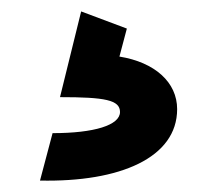

<svg xmlns="http://www.w3.org/2000/svg" viewBox="-20 -56 380 336"><path d="M72 177 50 260C190 263 290 220 290 135C290 88 251 53 189 43L202 -6L122 -36L85 114C164 114 190 119 190 140C190 163 145 177 72 177Z"/></svg>

Font: Finlandica
Style: Bold
Weight: 700
Designer: Niklas Ekholm, Juho Hiilivirta, Jaakko Suomalainen
Foundry: Helsinki Type Studio
Version: Version 2.000;Glyphs 3.2 (3202)